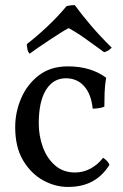

<svg xmlns="http://www.w3.org/2000/svg" viewBox="-20 -729 487 758"><path d="M412 -78Q385 -35 345 -13Q305 9 248 9Q197 9 149.5 -17.5Q102 -44 71 -96Q40 -148 40 -227Q40 -287 64 -342Q88 -397 134 -432Q180 -467 248 -467Q294 -467 332 -455.5Q370 -444 399 -422Q394 -393 393 -364.5Q392 -336 392 -308Q384 -304 370 -302Q356 -300 346 -300Q340 -358 312 -389Q284 -420 240 -420Q190 -420 161.5 -374Q133 -328 133 -242Q133 -192 149.5 -147.5Q166 -103 198 -75.5Q230 -48 276 -48Q308 -48 336.5 -63Q365 -78 387 -106Q394 -102 401.5 -94.5Q409 -87 412 -78ZM97 -517Q90 -524 88 -536Q86 -548 86 -555Q124 -584 166.5 -624Q209 -664 243 -705Q251 -707 260 -708Q269 -709 275 -709Q302 -672 339 -628.5Q376 -585 421 -541Q416 -535 408 -530Q400 -525 391 -523Q359 -546 321 -573.5Q283 -601 251 -618Q239 -612 218.5 -599Q198 -586 174.5 -570.5Q151 -555 130 -540.5Q109 -526 97 -517Z"/></svg>

Font: Vollkorn
Style: Regular
Weight: 400
Designer: Friedrich Althausen
Foundry: Friedrich Althausen
Version: Version 4.104